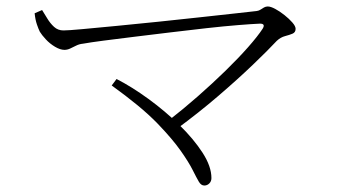

<svg xmlns="http://www.w3.org/2000/svg" viewBox="-20 -618 1040 593"><path d="M87 -577 110 -587Q117 -576 126 -561Q135 -546 147 -535Q159 -524 176 -524Q190 -524 234 -528Q278 -532 340 -538Q402 -544 470 -551Q538 -558 601 -565Q664 -572 710.5 -577Q757 -582 773 -584Q780 -585 785 -588.5Q790 -592 795.5 -595Q801 -598 807 -598Q816 -598 830 -590.5Q844 -583 858.5 -571.5Q873 -560 883 -548.5Q893 -537 893 -529Q893 -518 883.5 -514Q874 -510 860.5 -506.5Q847 -503 835 -492Q808 -463 761 -418Q714 -373 654 -321.5Q594 -270 526 -220L501 -246Q546 -281 591 -320.5Q636 -360 676 -399Q716 -438 746 -472Q776 -506 791 -529Q796 -537 794 -541Q792 -545 783 -545Q759 -544 715.5 -540.5Q672 -537 618 -531Q564 -525 506.5 -518Q449 -511 395.5 -504.5Q342 -498 300 -492.5Q258 -487 236 -483Q225 -482 215 -477Q205 -472 196.5 -468Q188 -464 179 -464Q166 -464 150 -473.5Q134 -483 121.5 -496.5Q109 -510 103 -520Q99 -528 94 -542.5Q89 -557 87 -577ZM340 -374Q387 -350 438.5 -312.5Q490 -275 534 -232Q578 -189 605.5 -146.5Q633 -104 633 -68Q633 -58 626.5 -51.5Q620 -45 611 -45Q601 -45 594 -57Q587 -69 575 -93Q563 -117 538 -152.5Q513 -188 468 -235Q440 -264 404 -293.5Q368 -323 325 -354Z"/></svg>

Font: Noto Serif HK
Style: Regular
Weight: 200
Designer: Ryoko NISHIZUKA 西塚涼子 (kana & ideographs); Frank Grießhammer (Latin, Greek & Cyrillic); Wenlong ZHANG 张文龙 (bopomofo); San
Foundry: Adobe
Version: Version 2.001;hotconv 1.1.0;makeotfexe 2.6.0